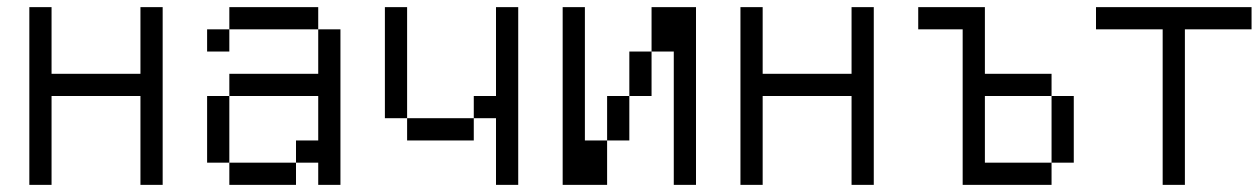

<svg xmlns="http://www.w3.org/2000/svg" viewBox="-20 -520 3540 540"><path d="M62.5 -500Q62.5 -500 62.5 0H125Q125 0 125 -250H375Q375 -250 375 0H437.5Q437.5 0 437.5 -500H375V-312.5H125V-500Z M625 -62.5V0H812.5V-62.5ZM625 -62.5V-250H562.5V-62.5ZM875 -62.5V0H937.5V-437.5H875Q875 -437.5 875 -312.5H625V-250H875Q875 -250 875 -125H812.5V-62.5ZM625 -437.5H562.5V-375H625ZM625 -437.5H875V-500H625Z M1375 -187.5V0H1437.5Q1437.5 0 1437.5 -500H1375Q1375 -500 1375 -250H1312.5V-187.5H1125V-125H1312.5V-187.5ZM1125 -187.5V-500H1062.5V-187.5Z M1562.5 -500Q1562.5 -500 1562.5 0H1687.5Q1687.5 0 1687.5 -125H1625Q1625 -125 1625 -500ZM1875 -375Q1875 -375 1875 0H1937.5Q1937.5 0 1937.5 -500H1812.5Q1812.5 -500 1812.5 -375H1750Q1750 -375 1750 -250H1687.5Q1687.5 -250 1687.5 -125H1750Q1750 -125 1750 -250H1812.5Q1812.5 -250 1812.5 -375Z M2062.5 -500Q2062.5 -500 2062.5 0H2125Q2125 0 2125 -250H2375Q2375 -250 2375 0H2437.5Q2437.5 0 2437.5 -500H2375V-312.5H2125V-500Z M2687.5 -437.5V0H2937.5V-62.5H2750V-250H2937.5V-62.5H3000V-250H2937.5V-312.5H2750V-500H2562.5V-437.5Z M3500 -437.5V-500H3062.5V-437.5H3250V0H3312.5V-437.5Z"/></svg>

Font: Unifont
Style: Regular
Weight: 500
Version: Version 15.1.04